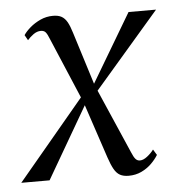

<svg xmlns="http://www.w3.org/2000/svg" viewBox="-62 -563 564 612"><g transform="rotate(-5 220.0 -257.5)"><path d="M325.5 7.5Q309 7.5 298 1.5Q287 -4.5 279 -18.8Q271 -33 263 -57L200.5 -244.5L219 -251.5L73 0H-17.5L210.5 -272.5L202.5 -238.5L113.5 -448.5Q107.5 -464 102.2 -470.5Q97 -477 86.5 -477Q74.5 -477 63 -468.8Q51.5 -460.5 43.5 -451L34 -468Q41.5 -479.5 55.8 -491.8Q70 -504 89 -512.8Q108 -521.5 129.5 -521.5Q146.5 -521.5 157 -515.5Q167.5 -509.5 174.8 -496.5Q182 -483.5 188.5 -462L246 -278.5L226.5 -270L370.5 -512.5H458.5L234.5 -253L244 -286L339.5 -66.5Q346 -50.5 351.8 -44.2Q357.5 -38 365.5 -38Q376.5 -38 389 -47.8Q401.5 -57.5 410 -69L421 -51Q412.5 -37 398.8 -23.5Q385 -10 366.5 -1.2Q348 7.5 325.5 7.5Z"/></g></svg>

Font: Merriweather 120pt Light
Style: Italic
Weight: 300
Italic angle: -7.8°
Version: Version 2.101